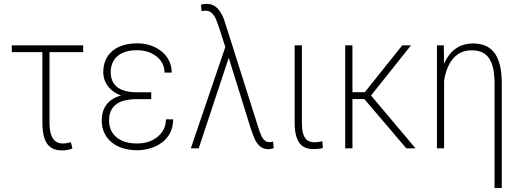

<svg xmlns="http://www.w3.org/2000/svg" viewBox="-20 -761 2670 985"><path d="M406.7 -528.3V-493.7H40.5V-528.3ZM197.3 -528.3H233.9V-135.3Q233.9 -92.8 242.7 -68.6Q251.5 -44.4 266.8 -34.7Q282.2 -24.9 301.8 -24.9Q314 -24.9 323.5 -26.9Q333 -28.8 343.8 -31.2L351.6 0Q337.9 6.3 324.2 8.5Q310.5 10.7 297.4 10.7Q264.2 10.7 241.7 -3.9Q219.2 -18.6 208.3 -50.8Q197.3 -83 197.3 -135.7Z M680.2 -280.8H755.9V-252.4H683.1Q636.7 -252.4 604.5 -241Q572.3 -229.5 555.9 -205.1Q539.6 -180.7 539.6 -142.1Q539.6 -115.7 549.1 -94.2Q558.6 -72.8 577.1 -57.1Q595.7 -41.5 622.3 -33.2Q648.9 -24.9 683.6 -24.9Q728 -24.9 761.2 -41.5Q794.4 -58.1 813 -86.2Q831.5 -114.3 831.5 -148.9H868.2Q868.2 -108.4 852.3 -78.4Q836.4 -48.3 809.8 -29.1Q783.2 -9.8 750.2 0Q717.3 9.8 683.6 9.8Q644 9.8 610.8 -0.5Q577.6 -10.7 553.2 -30.5Q528.8 -50.3 515.4 -78.6Q502 -106.9 502 -143.1Q502 -176.3 513.2 -201.9Q524.4 -227.5 546.9 -245.1Q569.3 -262.7 602.8 -271.7Q636.2 -280.8 680.2 -280.8ZM755.9 -258.3H680.2Q639.6 -258.3 608.2 -268.6Q576.7 -278.8 554.7 -297.1Q532.7 -315.4 521.2 -339.4Q509.8 -363.3 509.8 -390.1Q509.8 -425.8 522 -453.4Q534.2 -481 557.1 -500Q580.1 -519 612.1 -528.8Q644 -538.6 683.6 -538.6Q719.7 -538.6 751.7 -528.1Q783.7 -517.6 808.3 -497.8Q833 -478 846.9 -450.4Q860.8 -422.9 860.8 -388.7H824.2Q824.2 -422.9 805.2 -448.7Q786.1 -474.6 754.2 -489Q722.2 -503.4 683.6 -503.4Q636.2 -503.4 606.2 -488.5Q576.2 -473.6 562 -448.2Q547.9 -422.9 547.9 -391.6Q547.9 -368.2 555.4 -348.9Q563 -329.6 579.1 -315.9Q595.2 -302.2 621.1 -294.9Q647 -287.6 683.1 -287.6H755.9Z M1156.2 -472.7 999.5 0H959L1142.1 -538.1L1169.9 -524.9ZM1039.1 -741.2Q1064.5 -741.2 1081.8 -729.5Q1099.1 -717.8 1110.6 -699.5Q1122.1 -681.2 1129.4 -660.6Q1136.7 -640.1 1141.6 -623L1302.2 -116.2Q1310.5 -88.9 1318.4 -70.1Q1326.2 -51.3 1336.7 -41.5Q1347.2 -31.7 1362.3 -31.7Q1365.2 -31.7 1371.3 -32.7Q1377.4 -33.7 1380.9 -35.2L1384.3 -1Q1379.9 1 1372.3 2.7Q1364.7 4.4 1358.4 4.4Q1330.1 4.4 1312.7 -11.5Q1295.4 -27.3 1285.2 -51.5Q1274.9 -75.7 1266.6 -101.1L1149.4 -477.5L1106 -612.8Q1097.2 -640.1 1088.4 -661.1Q1079.6 -682.1 1066.7 -694.1Q1053.7 -706.1 1033.2 -706.1Q1031.2 -706.1 1024.4 -705.3Q1017.6 -704.6 1014.2 -703.6L1011.2 -736.3Q1015.6 -738.8 1024.4 -740Q1033.2 -741.2 1039.1 -741.2Z M1491.7 -528.3H1528.8V-132.3Q1528.8 -89.8 1537.6 -68.1Q1546.4 -46.4 1560.8 -38.8Q1575.2 -31.2 1591.8 -31.2Q1603.5 -31.2 1613.8 -32.7Q1624 -34.2 1633.8 -36.1L1636.2 -2Q1627.4 1.5 1612.8 2.7Q1598.1 3.9 1586.4 3.9Q1558.1 3.9 1536.9 -8.3Q1515.6 -20.5 1503.7 -50.3Q1491.7 -80.1 1491.7 -132.8Z M1788.1 -528.3V0H1751V-528.3ZM2088.4 -528.3 1869.1 -252.9H1773.9L1771.5 -288.1H1851.6L2043.5 -528.3ZM2064.5 0 1846.2 -256.3 1869.1 -288.1 2111.8 0Z M2258.3 -415.5V0H2221.7V-528.3H2256.8ZM2252.4 -272H2229.5Q2229.5 -330.1 2240.5 -378.9Q2251.5 -427.7 2273.4 -463.4Q2295.4 -499 2328.6 -518.6Q2361.8 -538.1 2406.7 -538.1Q2442.4 -538.1 2469.7 -526.6Q2497.1 -515.1 2515.9 -490.7Q2534.7 -466.3 2544.4 -427Q2554.2 -387.7 2554.2 -332.5V203.6H2517.1V-332.5Q2517.1 -382.8 2508.5 -416Q2500 -449.2 2484.4 -468.3Q2468.8 -487.3 2447.3 -495.1Q2425.8 -502.9 2400.4 -502.9Q2357.4 -502.9 2328.9 -482.7Q2300.3 -462.4 2283.4 -429Q2266.6 -395.5 2259.5 -354.5Q2252.4 -313.5 2252.4 -272Z"/></svg>

Font: Roboto Condensed ExtraLight
Style: Regular
Weight: 250
Designer: Christian Robertson
Foundry: Google
Version: Version 3.008; 2023